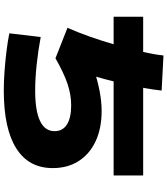

<svg xmlns="http://www.w3.org/2000/svg" viewBox="47 -898 905 1040"><g transform="rotate(90 500.0 -377.5)"><path d="M470 55Q421 55 366 51Q311 47 258 40.5Q205 34 160 25L180 -145Q254 -131 330.5 -123Q407 -115 470 -115Q580 -115 635 -141.5Q690 -168 690 -220Q690 -264 654 -287Q618 -310 550 -310Q494 -310 436 -291Q378 -272 295 -225L130 -290Q153 -341 177.5 -410Q202 -479 223 -552.5Q244 -626 259.5 -693.5Q275 -761 280 -810L470 -800Q466 -760 456.5 -707.5Q447 -655 434.5 -600Q422 -545 409 -495.5Q396 -446 384 -411L353 -432Q415 -453 472.5 -464Q530 -475 580 -475Q675 -475 744.5 -442.5Q814 -410 852 -350.5Q890 -291 890 -210Q890 -80 783 -12.5Q676 55 470 55ZM70 -540V-700H930V-540Z"/></g></svg>

Font: M PLUS 1 Thin Black
Style: Regular
Weight: 900
Version: Version 1.001